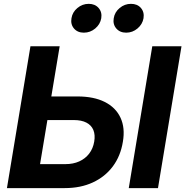

<svg xmlns="http://www.w3.org/2000/svg" viewBox="-20 -965 951 985"><path d="M189.9 -470.2H377.4Q461.4 -470.2 517.6 -441.9Q573.7 -413.6 598.1 -361.3Q622.6 -309.1 610.4 -237.8Q598.6 -164.6 558.8 -111.3Q519 -58.1 456.3 -29.1Q393.6 0 312 0H15.6L136.2 -727.5H286.1L185.5 -123H315.9Q355.5 -123 386.5 -137Q417.5 -150.9 437.5 -177Q457.5 -203.1 463.4 -238.8Q469.2 -272.9 459 -297.9Q448.7 -322.8 423.3 -335.9Q397.9 -349.1 358.4 -349.1H169.9ZM911.1 -727.5 790.5 0H640.6L761.2 -727.5ZM627.4 -797.4Q595.2 -797.4 576.7 -818.8Q558.1 -840.3 563.5 -871.6Q568.4 -902.8 594 -924.1Q619.6 -945.3 651.9 -945.3Q684.6 -945.3 702.9 -924.1Q721.2 -902.8 716.3 -871.6Q710.9 -840.3 685.3 -818.8Q659.7 -797.4 627.4 -797.4ZM410.2 -797.4Q377.9 -797.4 359.6 -818.8Q341.3 -840.3 346.7 -871.6Q351.6 -902.8 377.2 -924.1Q402.8 -945.3 435.1 -945.3Q467.3 -945.3 485.8 -924.1Q504.4 -902.8 499.5 -871.6Q494.1 -840.3 468.5 -818.8Q442.9 -797.4 410.2 -797.4Z"/></svg>

Font: Inter 24pt
Style: Bold Italic
Weight: 700
Italic angle: -9.3988°
Version: Version 4.001;git-66647c0bb